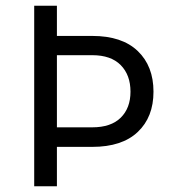

<svg xmlns="http://www.w3.org/2000/svg" viewBox="-20 -648 594 668"><path d="M99 0V-628H178V-505.5L160 -523H301Q404.5 -523 459.2 -470.5Q514 -418 514 -329Q514 -240.5 459.2 -188.8Q404.5 -137 301 -137H160L178 -154.5V0ZM178 -187.5 160 -205H301Q366 -205 400 -238.5Q434 -272 434 -329Q434 -387 400 -421.5Q366 -456 301 -456H160L178 -474Z"/></svg>

Font: Karla ExtraLight
Style: Regular
Weight: 400
Version: Version 2.001